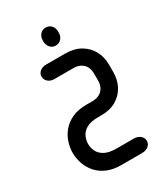

<svg xmlns="http://www.w3.org/2000/svg" viewBox="-208 -661 916 1046"><g transform="rotate(-30 250.5 -138.5)"><path d="M254 -453Q232 -453 219 -469.5Q206 -486 206 -507V-512Q206 -534 219 -550Q232 -566 254 -566Q277 -566 290.5 -550Q304 -534 303 -512V-507Q304 -486 290.5 -469.5Q277 -453 254 -453ZM261 198H368Q392 198 408 211Q424 224 424 244Q424 264 408 276.5Q392 289 368 289H237Q185 289 147.5 272Q110 255 86.5 227Q63 199 52 165.5Q41 132 41 99Q41 68 51.5 34.5Q62 1 85.5 -27.5Q109 -56 146.5 -73.5Q184 -91 237 -91H274Q301 -91 319.5 -101Q338 -111 348 -129.5Q358 -148 358 -173V-217Q358 -243 348 -261Q338 -279 319.5 -289Q301 -299 274 -299H156Q133 -299 117.5 -312Q102 -325 102 -345Q102 -365 117.5 -377.5Q133 -390 156 -390H275Q332 -390 371.5 -367Q411 -344 432 -305.5Q453 -267 453 -218V-172Q453 -124 432.5 -85Q412 -46 373 -23Q334 0 279 0H257Q211 0 185 15Q159 30 148.5 53Q138 76 138 99Q138 122 148.5 145Q159 168 186 183Q213 198 261 198Z"/></g></svg>

Font: Beiruti SemiBold
Style: Regular
Weight: 600
Designer: Arlette Boutros
Foundry: Boutros
Version: Version 1.41